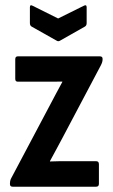

<svg xmlns="http://www.w3.org/2000/svg" viewBox="-20 -705 425 725"><path d="M27.6 0Q17.6 0 17.6 -9.9V-12.9Q17.6 -21.3 20.6 -28.8L169.4 -309.6Q180.9 -331.5 192.4 -353Q203.8 -374.5 215.3 -395.5V-397Q194.8 -396.5 176.7 -396.5Q158.6 -396.5 140.1 -396.5H47.5Q37.6 -396.5 37.6 -406.9V-481.4Q37.6 -492.3 47.5 -492.3H356.5Q367.3 -492.3 367.3 -483.4V-479.9Q367.3 -471 361 -458.7L216.6 -185.7Q205.1 -164.2 193.1 -141.8Q181.1 -119.3 168.7 -96.8V-95.3Q189.6 -96.3 205.7 -96.3Q221.8 -96.3 241.8 -96.3H343.1Q353.5 -96.3 353.5 -84.9V-10.9Q353.5 0 343.1 0ZM193.6 -551.6 98.8 -605Q92.9 -608.9 92.9 -617.9V-677.8Q92.9 -689.2 104.3 -682.7L199.5 -635.2L295.3 -682.7Q307.2 -689.2 307.2 -677.8V-617.9Q307.2 -608.9 301.2 -605L207 -551.6Q200.1 -547.2 193.6 -551.6Z"/></svg>

Font: Sofia Sans Condensed
Style: Regular
Weight: 400
Designer: Botio Nikoltchev, Ani Petrova
Foundry: lettersoup
Version: Version 4.100